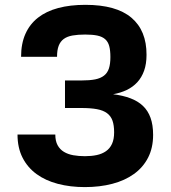

<svg xmlns="http://www.w3.org/2000/svg" viewBox="-20 -757 699 787"><path d="M51.8 -205.6H206.7Q206.7 -179 216.1 -161.8Q225.5 -144.5 242 -134.6Q258.5 -124.6 280.5 -120.7Q302.6 -116.8 328.1 -116.8Q354.4 -116.8 376.4 -121.4Q398.4 -126.1 414.4 -137.3Q430.4 -148.4 439.1 -167.3Q447.8 -186.1 447.8 -214.5Q447.8 -243.3 441.1 -262.4Q434.3 -281.6 418.7 -293.1Q403.1 -304.7 377.5 -309.5Q351.9 -314.3 314.3 -314.3H246.4V-427.2H314.3Q347.3 -427.2 369.9 -431.6Q392.4 -436.1 406.4 -447.1Q420.5 -458.1 426.5 -476.6Q432.5 -495 432.5 -523.1Q432.5 -550.4 427.7 -568.2Q422.9 -585.9 411 -596.4Q399.1 -606.9 379.1 -611.2Q359 -615.4 329.2 -615.4Q299 -615.4 277.2 -611.5Q255.3 -607.6 241.3 -597.3Q227.3 -587 220.5 -569.2Q213.8 -551.5 213.8 -524.1H66.4Q66.4 -578.1 84.2 -618.1Q101.9 -658 135.7 -684.5Q169.4 -710.9 218.4 -724.1Q267.4 -737.2 329.9 -737.2Q456.3 -737.2 518.6 -684.5Q581 -631.7 580.6 -532.3Q580.6 -495 570.7 -467.2Q560.7 -439.3 542.6 -419.7Q524.5 -400.2 499.3 -388.1Q474.1 -376.1 443.5 -370.7Q483.7 -365.8 514.4 -354.2Q545.1 -342.7 565.9 -323Q586.6 -303.3 597.1 -274Q607.6 -244.7 607.6 -204.2Q607.6 -150.9 587 -110.8Q566.4 -70.7 529.1 -43.9Q491.8 -17 440.5 -3.6Q389.2 9.9 327.8 9.9Q267.8 9.9 217.2 -3.4Q166.5 -16.7 129.8 -43.5Q93 -70.3 72.4 -110.8Q51.8 -151.3 51.8 -205.6Z"/></svg>

Font: Cannonade
Style: Bold
Weight: 700
Designer: Rasmus Andersson
Foundry: rsms
Version: Version 3.012;git-f93a4a705